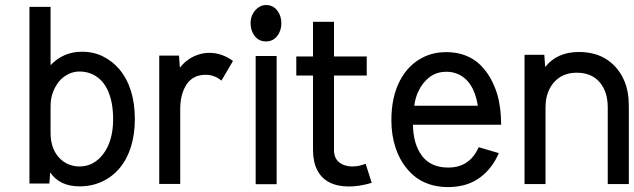

<svg xmlns="http://www.w3.org/2000/svg" viewBox="-20 -741 2552 773"><path d="M300.8 9.3Q219.7 9.3 182.1 -46.9L178.7 -2H98.6V-713.4H183.6V-478.5Q234.9 -532.7 310.1 -532.7Q357.4 -532.7 395 -513.7Q432.6 -494.6 460 -462.9Q522.9 -387.7 522.9 -261.2Q522.9 -200.2 507.3 -150.1Q491.7 -100.1 461.9 -64.5Q432.1 -28.8 390.6 -9.8Q349.6 9.3 300.8 9.3ZM183.6 -206.5Q183.6 -159.2 203.1 -126.2Q222.7 -93.3 256.8 -79.1Q277.8 -70.8 299.8 -70.8Q356.9 -70.8 395 -120.1Q435.5 -173.3 435.5 -261.2Q435.5 -327.1 415.3 -374Q395 -420.9 354.5 -440.9Q329.6 -453.1 300.8 -453.1Q274.4 -453.1 252.4 -441.2Q230.5 -429.2 216.8 -411.9Q203.1 -394.5 194.3 -372.6Q183.6 -346.7 183.6 -313Z M871.6 -416.5Q842.8 -439.9 808.6 -439.9Q756.8 -439.9 731.2 -401.1Q705.6 -362.3 705.6 -301.8V-0.5H621.1V-517.1H700.7L704.1 -468.3Q717.3 -485.4 734.6 -498.5Q752 -511.7 775.1 -520Q798.3 -528.3 823.2 -528.3Q873 -528.3 918 -495.6Z M988.8 -647.5Q988.8 -669.4 999 -687.3Q1009.3 -705.1 1025.4 -713.9Q1036.6 -720.7 1050.8 -720.7Q1079.1 -720.7 1095.9 -699.2Q1112.8 -677.7 1112.8 -647.5Q1112.8 -617.2 1095.9 -595.7Q1079.1 -574.2 1050.8 -574.2Q1022.5 -574.2 1005.6 -595.7Q988.8 -617.2 988.8 -647.5ZM1093.8 0.5H1009.3V-515.6H1093.8Z M1384.8 9.8Q1338.4 9.8 1306.2 -6.8Q1273.9 -23.4 1257.1 -56.4Q1240.2 -89.4 1240.2 -137.2V-437H1172.9V-513.7H1240.2V-653.3H1324.7V-513.7H1456.5V-437H1324.7V-137.2Q1324.7 -104 1345.7 -87.4Q1366.7 -70.8 1398.9 -70.8Q1407.2 -70.8 1416.3 -72Q1425.3 -73.2 1434.3 -75.7Q1443.4 -78.1 1452.1 -81.5L1476.6 -4.9Q1427.7 9.8 1384.8 9.8Z M1988.3 -124.5Q1960.9 -61 1909.9 -24.4Q1858.9 12.2 1783.2 12.2Q1741.2 12.2 1706.1 0Q1670.9 -12.2 1645.3 -34.4Q1619.6 -56.6 1601.6 -84.7Q1583.5 -112.8 1572.3 -147Q1555.7 -196.8 1555.7 -257.3Q1555.7 -350.1 1590.1 -416.3Q1624.5 -482.4 1687.5 -512.2Q1728 -531.2 1776.4 -531.2Q1818.4 -531.2 1853 -518.1Q1887.7 -504.9 1912.1 -481.2Q1936.5 -457.5 1953.4 -428.2Q1970.2 -398.9 1981.4 -363.3Q1997.6 -308.6 1997.6 -238.8H1642.6Q1643.6 -160.6 1679 -113.5Q1714.4 -66.4 1784.7 -66.4Q1871.1 -66.4 1907.2 -148.4ZM1903.8 -315.4Q1887.7 -415.5 1822.3 -443.4Q1801.3 -452.1 1777.8 -452.1Q1737.3 -452.1 1708.7 -429.9Q1680.2 -407.7 1664.1 -372.6Q1651.9 -347.2 1647.9 -315.4Z M2174.8 -471.2Q2223.1 -531.7 2310.1 -531.7Q2378.4 -531.7 2424.8 -500.2Q2471.2 -468.8 2494.1 -414.1Q2511.7 -372.6 2511.7 -313.5V0H2426.8V-308.6Q2426.8 -372.1 2394 -410.2Q2361.3 -448.2 2302.2 -448.2Q2259.3 -448.2 2230 -427.2Q2200.7 -406.2 2187 -370.6Q2176.3 -344.2 2176.3 -308.6V0H2091.8V-520.5H2171.4Z"/></svg>

Font: Meera Inimai
Style: Regular
Weight: 400
Version: 2.0.0+20160526